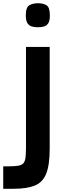

<svg xmlns="http://www.w3.org/2000/svg" viewBox="-21 -925 385 1190"><path d="M-1 245V106H25Q66 106 89.5 102.5Q113 99 123.5 87.5Q134 76 137 52.5Q140 29 140 -12V-204H287V-4Q287 97 265.5 151Q244 205 195 225Q146 245 64 245ZM140 -185V-634H287V-185ZM214 -756Q193 -756 176 -761Q159 -766 149 -781.5Q139 -797 139 -830Q139 -880 161 -892.5Q183 -905 214 -905Q246 -905 267 -892.5Q288 -880 288 -830Q288 -797 278.5 -781.5Q269 -766 252 -761Q235 -756 214 -756Z"/></svg>

Font: Matangi Black
Style: Regular
Weight: 900
Designer: Prashant Pant
Foundry: The Graphic Ant
Version: Version 3.002